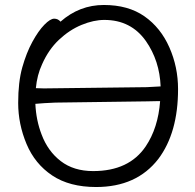

<svg xmlns="http://www.w3.org/2000/svg" viewBox="-20 -733 785 771"><path d="M223 -646Q299 -713 397 -713Q495 -713 560 -667.5Q625 -622 660 -543Q695 -464 695 -375Q695 -200 616 -95Q529 18 366 18Q259 18 189.5 -28.5Q120 -75 86.5 -155Q53 -235 53 -319.5Q53 -404 69.5 -462.5Q86 -521 110 -565Q134 -609 158 -633.5Q182 -658 197.5 -658Q213 -658 223 -646ZM625 -386Q621 -489 566 -568Q506 -653 399 -653Q356 -653 307.5 -633Q259 -613 217 -573.5Q175 -534 149 -475Q129 -432 124 -379Q140 -378 156 -378L569 -383Q571 -383 625 -386ZM122 -316Q125 -250 147 -193Q172 -126 224 -86Q276 -46 354 -46Q498 -46 565 -145Q615 -219 623 -327H617Q590 -327 570 -326L202 -321Q153 -319 122 -316Z"/></svg>

Font: Moon Stars Kai T
Style: Regular
Weight: 400
Designer: GuiWonder
Version: Version 1.101